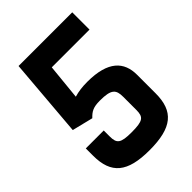

<svg xmlns="http://www.w3.org/2000/svg" viewBox="-282 -1133 1277 1277"><g transform="rotate(-45 357.0 -494.0)"><path d="M353.8 12.5C566.2 12.5 650 -57.5 650 -227.5V-401.2C650 -522.5 578.8 -602.5 382.5 -602.5C336.2 -602.5 296.2 -597.5 258.8 -586.2L283.8 -837.5H638.8V-1000H133.8L87.5 -443.8L235 -407.5C266.2 -440 290 -455 353.8 -455C461.2 -455 481.2 -430 481.2 -362.5V-240C481.2 -172.5 461.2 -156.2 353.8 -156.2C251.2 -156.2 231.2 -173.8 231.2 -240V-296.2H62.5V-227.5C62.5 -57.5 146.2 12.5 353.8 12.5Z"/></g></svg>

Font: Basalte Marquee
Style: Regular
Weight: 400
Designer: Ange Degheest & Benjamin Gomez & Eugénie Bidaut
Foundry: Velvetyne Type Foundry
Version: Version 1.000;FEAKit 1.0